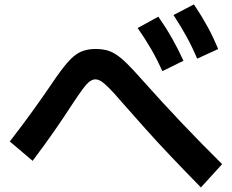

<svg xmlns="http://www.w3.org/2000/svg" viewBox="-20 -838 1040 861"><path d="M881 2.6Q806 -74 744.9 -138.4Q683.7 -202.7 631 -262Q578.4 -321.4 526.3 -380Q491 -421.4 469.3 -443Q447.7 -464.7 434 -473.4Q420.3 -482.1 407.3 -482.1Q395.3 -482.1 382.5 -472.9Q369.7 -463.7 350.7 -438.2Q331.7 -412.7 299.7 -364Q266.6 -312.7 225.5 -253.4Q184.3 -194 126.3 -116.7L24 -203.6Q83.7 -280.7 128.5 -343.2Q173.4 -405.7 208.7 -457.7Q252.7 -523.3 282.9 -558Q313 -592.6 341.7 -605.5Q370.3 -618.3 407.3 -618.3Q435.3 -618.3 457.2 -613Q479 -607.6 501 -593.3Q523 -579 550 -552.3Q577 -525.7 615.3 -482.3Q707.6 -378.7 795.3 -286.3Q883 -194 976 -102ZM708.3 -519Q685 -570.6 658.3 -617Q631.7 -663.3 597.3 -712.3L690 -763.3Q724.3 -714.3 751.3 -666.6Q778.3 -619 802.7 -565.6ZM864.3 -575Q842 -627.3 816.2 -674.3Q790.3 -721.3 758 -770.6L849.6 -818.3Q883 -768.6 909.5 -720.5Q936 -672.3 958.3 -618Z"/></svg>

Font: M PLUS 1 Thin
Style: Regular
Weight: 100
Designer: Coji Morishita
Foundry: UNDERFOREST DESIGN
Version: Version 1.001